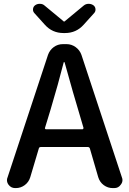

<svg xmlns="http://www.w3.org/2000/svg" viewBox="-20 -962 661 982"><path d="M408.2 -835.9Q370.1 -793 312.5 -793H304.7Q247.1 -793 209 -835.9L155.3 -895.5Q147.5 -904.3 148.9 -916.5Q150.4 -928.7 160.2 -935.5Q169.9 -942.4 182.6 -942.4Q183.6 -942.4 184.6 -942.4Q198.2 -942.4 208 -933.6L304.7 -853.5Q305.7 -851.6 307.6 -851.6Q309.6 -851.6 311.5 -853.5L408.2 -933.6Q418.9 -942.4 432.6 -942.4Q433.6 -942.4 434.6 -942.4Q446.3 -942.4 457 -935.5Q466.8 -928.7 468.3 -916.5Q469.7 -904.3 461.9 -895.5ZM210 -307.6Q209 -305.7 210.9 -303.2Q212.9 -300.8 214.8 -300.8H401.4Q404.3 -300.8 405.8 -303.2Q407.2 -305.7 407.2 -307.6L379.9 -400.4Q361.3 -460 310.5 -642.6Q309.6 -644.5 307.6 -644.5Q305.7 -644.5 305.7 -642.6Q278.3 -534.2 238.3 -400.4ZM556.6 0Q531.2 0 510.7 -15.1Q490.2 -30.3 482.4 -55.7L439.5 -203.1Q436.5 -210 429.7 -210H188.5Q180.7 -210 178.7 -203.1L134.8 -55.7Q127 -30.3 106.4 -15.1Q85.9 0 60.5 0H57.6Q36.1 0 23.4 -17.6Q15.6 -28.3 15.6 -41Q15.6 -47.9 18.6 -54.7L225.6 -681.6Q234.4 -706.1 254.9 -721.2Q275.4 -736.3 301.8 -736.3H320.3Q345.7 -736.3 366.7 -721.2Q387.7 -706.1 396.5 -681.6L603.5 -54.7Q606.4 -47.9 606.4 -41Q606.4 -28.3 597.7 -17.6Q585.9 0 564.5 0Z"/></svg>

Font: Gen Jyuu Gothic P Medium
Style: Regular
Weight: 500
Designer: [Source Han Sans]
Ryoko NISHIZUKA  (kana & ideographs); Paul D. Hunt (Latin, Greek & Cyrillic); Wenlong ZHANG  (bopomofo
Version: Version 1.002.20150607